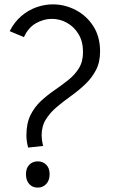

<svg xmlns="http://www.w3.org/2000/svg" viewBox="-20 -842 543 871"><path d="M107.6 -172.5Q103 -190.6 101.4 -203.8Q99.8 -217 99.8 -227.6Q99.8 -282.9 118.5 -320.2Q137.1 -357.5 166.4 -384.4Q195.6 -411.2 228.2 -433.6Q260.8 -455.9 290 -479.2Q319.3 -502.4 337.9 -532.4Q356.6 -562.4 356.6 -606.2Q356.6 -653.6 336.3 -687.1Q316.1 -720.7 283.6 -738.6Q251.1 -756.5 215 -756.5Q179 -756.5 143.6 -736.9Q108.3 -717.2 88.6 -673.5L24 -700.7Q45.3 -742.3 76.6 -769.1Q108 -795.8 145 -809Q182.1 -822.2 219.6 -822.2Q274.1 -822.2 323.2 -796.7Q372.4 -771.2 403.2 -723.5Q434 -675.8 434 -608.6Q434 -559.3 414.9 -523.2Q395.7 -487.1 365.6 -458.8Q335.5 -430.5 301.4 -406.1Q267.3 -381.6 237.2 -356.3Q207.1 -330.9 188 -300.1Q168.8 -269.4 168.8 -227.2Q168.8 -219.4 170.2 -208Q171.7 -196.6 175.6 -179.9ZM150.8 9.1Q127.6 9.1 112.7 -7.1Q97.8 -23.4 97.8 -51.6Q97.8 -79.3 112.8 -94.6Q127.9 -110 151.1 -110Q174.6 -110 189.8 -94.6Q205.1 -79.3 205.1 -51.6Q205.1 -23.6 189.7 -7.3Q174.3 9.1 150.8 9.1Z"/></svg>

Font: Yaldevi ExtraLight
Style: Regular
Weight: 200
Designer: Sol Matas, Rajitha Manaperi, Kosala Senevirathne
Foundry: Mooniak
Version: Version 1.100